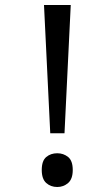

<svg xmlns="http://www.w3.org/2000/svg" viewBox="-20 -734 423 768"><path d="M181 -201 156 -714H263L238 -201ZM147 -54Q147 -91 165 -106Q183 -121 209 -121Q234 -121 252.5 -106Q271 -91 271 -54Q271 -18 252.5 -2Q234 14 209 14Q183 14 165 -2Q147 -18 147 -54Z"/></svg>

Font: loriya05
Style: Book
Weight: 400
Designer: Jelle Bosma - Monotype Design Team
Foundry: Monotype Imaging Inc.
Version: Version 2.003